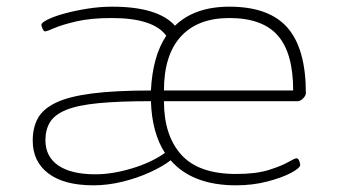

<svg xmlns="http://www.w3.org/2000/svg" viewBox="-20 -549 1020 575"><path d="M260 6Q172 6 125 -29.5Q78 -65 78 -128Q78 -167 93.5 -195Q109 -223 147.5 -241.5Q186 -260 255 -269Q324 -278 432 -278Q437 -381 478 -442Q439 -495 315 -495Q252 -495 209 -485Q166 -475 143 -465Q120 -455 115 -455Q111 -455 107.5 -463Q104 -471 104 -475Q104 -481 123 -490.5Q142 -500 173 -508.5Q204 -517 241.5 -523Q279 -529 316 -529Q453 -529 504 -472Q563 -529 667 -529Q786 -529 841 -466Q896 -403 896 -270Q896 -263 888 -254.5Q880 -246 871 -246H471Q471 -143 523 -85.5Q575 -28 687 -28Q747 -28 785 -40Q823 -52 843 -63.5Q863 -75 868 -75Q873 -75 876 -67.5Q879 -60 879 -55Q879 -46 852 -31.5Q825 -17 781 -5.5Q737 6 687 6Q556 6 491 -69Q468 -51 430 -33.5Q392 -16 347.5 -5Q303 6 260 6ZM471 -278H858Q858 -390 812 -442.5Q766 -495 667 -495Q572 -495 521.5 -439.5Q471 -384 471 -278ZM266 -27Q316 -27 374.5 -44.5Q433 -62 474 -91Q435 -151 432 -246Q336 -246 274.5 -240Q213 -234 178.5 -220Q144 -206 130 -183.5Q116 -161 116 -129Q116 -80 154.5 -53.5Q193 -27 266 -27Z"/></svg>

Font: Asap Expanded Thin
Style: Regular
Weight: 100
Width: 7
Designer: Pablo Cosgaya
Foundry: Omnibus-Type
Version: Version 3.001; ttfautohint (v1.8.4.7-5d5b)